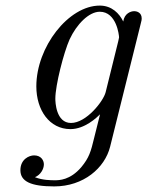

<svg xmlns="http://www.w3.org/2000/svg" viewBox="-20 -462 527 687"><path d="M53 147C53 187 90 205 174 205C279 205 355 139 374 63L483 -375C487 -390 487 -392 487 -396C487 -417 470 -422 460 -422C448 -422 425 -414 421 -385C407 -414 380 -442 337 -442C225 -442 110 -294 110 -153C110 -68 157 0 232 0C283 0 326 -41 338 -53L317 31C305 81 299 102 271 136C231 183 191 183 176 183C163 183 132 183 105 172C125 164 137 143 137 126C137 113 128 94 102 94C84 94 53 108 53 147ZM178 -109C178 -157 208 -274 229 -321C254 -375 298 -420 337 -420C397 -420 406 -336 406 -328L403 -314L358 -132C350 -100 289 -22 234 -22C180 -22 178 -98 178 -109Z"/></svg>

Font: CMU Serif
Style: Italic
Weight: 500
Italic angle: -14.04°
Version: Version 0.7.0